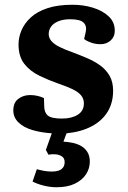

<svg xmlns="http://www.w3.org/2000/svg" viewBox="-20 -548 538 808"><path d="M218 240Q191 240 163.5 233Q136 226 117 216L135 164Q149 168 165 171Q181 174 198 174Q213 174 225 170.5Q237 167 244.5 158Q252 149 252 134Q252 118 241 110.5Q230 103 214.5 101.5Q199 100 184 103L173 83L198 13Q152 10 115.5 -1Q79 -12 57.5 -33Q36 -54 36 -83Q36 -116 57 -132Q78 -148 107 -148Q124 -148 140 -144Q156 -140 165 -135L166 -102Q166 -75 181 -62Q196 -49 241 -49Q281 -49 307 -65Q333 -81 333 -113Q333 -133 321 -147Q309 -161 286.5 -172Q264 -183 229 -195Q186 -210 146.5 -229Q107 -248 82.5 -279Q58 -310 58 -361Q58 -391 70.5 -420.5Q83 -450 109.5 -474.5Q136 -499 179.5 -513.5Q223 -528 285 -528Q331 -528 371.5 -515.5Q412 -503 437.5 -479Q463 -455 463 -419Q463 -393 445.5 -377.5Q428 -362 403 -362Q382 -362 362.5 -369Q343 -376 334 -384L340 -410Q347 -437 332.5 -452Q318 -467 276 -467Q246 -467 225.5 -458.5Q205 -450 195 -436Q185 -422 185 -405Q185 -388 197 -374.5Q209 -361 231.5 -350Q254 -339 285 -328Q317 -316 347.5 -303Q378 -290 402.5 -272Q427 -254 441.5 -228.5Q456 -203 456 -166Q456 -115 432.5 -77Q409 -39 365 -16Q321 7 260 13L247 48Q263 49 282.5 52.5Q302 56 319 65Q336 74 347 90.5Q358 107 358 132Q358 161 342 185.5Q326 210 295 225Q264 240 218 240Z"/></svg>

Font: Literata 18pt
Style: Bold Italic
Weight: 700
Italic angle: -2°
Designer: Latin by Veronika Burian and Jose Scaglione. Greek by Irene Vlachou. Cyrillic by Vera Evstafieva
Foundry: TypeTogether
Version: Version 3.103;gftools[0.9.29]